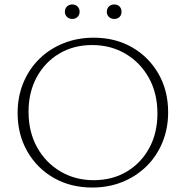

<svg xmlns="http://www.w3.org/2000/svg" viewBox="-20 -834 833 861"><path d="M394 7Q297 7 221.5 -36Q146 -79 102.5 -155Q59 -231 59 -327Q59 -401 85 -463.5Q111 -526 157.5 -571Q204 -616 266 -640.5Q328 -665 400 -665Q497 -665 572 -622Q647 -579 690.5 -503.5Q734 -428 734 -331Q734 -257 708 -194.5Q682 -132 635.5 -87Q589 -42 527.5 -17.5Q466 7 394 7ZM400 -26Q484 -26 548.5 -64.5Q613 -103 649.5 -170.5Q686 -238 686 -325Q686 -415 648 -484Q610 -553 543.5 -592.5Q477 -632 393 -632Q310 -632 245.5 -593.5Q181 -555 144.5 -487.5Q108 -420 108 -333Q108 -243 146 -174Q184 -105 250.5 -65.5Q317 -26 400 -26ZM304 -749Q290 -749 280.5 -758Q271 -767 271 -781Q271 -796 280.5 -805Q290 -814 304 -814Q318 -814 327.5 -805Q337 -796 337 -781Q337 -767 327.5 -758Q318 -749 304 -749ZM492 -749Q478 -749 468.5 -758Q459 -767 459 -781Q459 -796 468.5 -805Q478 -814 492 -814Q507 -814 516 -805Q525 -796 525 -781Q525 -767 516 -758Q507 -749 492 -749Z"/></svg>

Font: Ysabeau ExtraLight
Style: Regular
Weight: 250
Designer: Christian Thalmann (Catharsis Fonts)
Version: Version 2.002